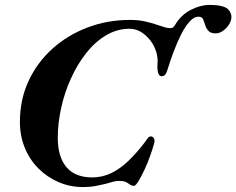

<svg xmlns="http://www.w3.org/2000/svg" viewBox="-20 -745 959 779"><path d="M316.9 14Q264.4 14 217.9 -6Q171.5 -25.9 135.9 -61.5Q100.4 -97 80.6 -145.3Q60.8 -193.5 60.8 -250.7Q60.8 -340.7 95.7 -416Q130.7 -491.4 192.2 -546.9Q253.7 -602.5 334.6 -633.3Q415.5 -664.2 508 -664.2Q541.7 -664.2 568.8 -658Q595.9 -651.9 617.3 -644.4Q636.3 -638.4 647.9 -634.6Q659.4 -630.8 671 -630.8Q678.3 -630.8 682.1 -634Q686 -637.1 690 -643.3Q714.4 -684.8 754 -704.9Q793.5 -725 829.4 -725Q890.3 -725 907.2 -705.5Q924 -686 916.6 -661.6Q910.1 -641.5 891.9 -625.5Q873.7 -609.6 855.8 -609.6Q836.2 -609.6 827.2 -618.3Q818.2 -627 813.9 -639.3Q809.5 -653.2 804.9 -665.2Q800.3 -677.3 784.8 -677.3Q767 -677.3 749.3 -657.6Q731.5 -638 715.3 -606Q699.1 -574.1 684.4 -535.1Q669.8 -496.2 658.3 -458.3Q655.5 -448.8 650.4 -442.3Q645.3 -435.8 635.4 -435.8Q625.6 -435.8 621.7 -449.3Q617.8 -462.7 618.8 -483.2Q621.3 -505.3 615.7 -527.6Q610.1 -549.9 598 -569.4Q581.8 -594.7 558 -611.5Q534.2 -628.3 505.8 -628.3Q454.6 -628.3 409.6 -601.3Q364.6 -574.3 329 -528.8Q293.4 -483.3 267.5 -425.9Q241.5 -368.5 228 -306.4Q214.4 -244.2 214.4 -186.1Q214.4 -144.8 224.1 -114.4Q233.8 -84.1 252.1 -64Q270.3 -43.9 296 -34.6Q321.7 -25.2 353.7 -25.2Q394.9 -25.2 431 -42.5Q467.1 -59.8 500.6 -91.9Q534 -123.9 566.3 -166.1Q573.8 -176.5 579.2 -184.1Q584.6 -191.6 591.8 -191.6Q599.3 -191.6 604 -184.2Q608.6 -176.7 606.2 -165.9Q600.4 -144.1 589.8 -114.1Q579.2 -84 566.2 -56.2Q553.2 -28.4 541.7 -9.7Q530.2 9 523.5 9Q514.6 9 509.6 5.5Q504.6 2 498.8 -2Q493.1 -6 485.2 -8.5Q477.2 -11 463 -11Q451.9 -11 438.6 -7.6Q425.4 -4.2 408.9 0.8Q391.4 5 368.4 9.5Q345.3 14 316.9 14Z"/></svg>

Font: EB Garamond
Style: Italic
Weight: 400
Italic angle: -17.2°
Designer: Georg Duffner and Octavio Pardo
Foundry: Georg Duffner
Version: Version 1.001